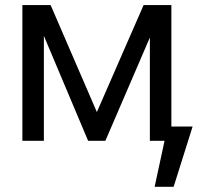

<svg xmlns="http://www.w3.org/2000/svg" viewBox="-20 -550 806 750"><path d="M541 -530.3H620.1L391.6 0H324.2L100.6 -530.3H177.7L358.4 -112.3ZM151.4 0H67.4V-530.3H151.4ZM565.4 -530.3H649.4V0H565.4ZM658.2 179.7H584L634.8 -55.7H732.4Z"/></svg>

Font: Pretendard JP Variable
Style: Regular
Weight: 400
Designer: Base glyphs from Inter by Rasmus Andersson; Hangul glyphs from Noto Sans CJK(Source Han Sans) by Jang Soo-young and Kang
Foundry: Kil Hyung-jin
Version: Version 1.307;Glyphs 3.2 (3192)